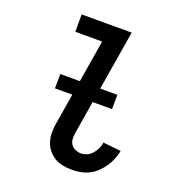

<svg xmlns="http://www.w3.org/2000/svg" viewBox="-135 -841 869 955"><g transform="rotate(20 300.0 -363.5)"><path d="M354 8Q329 8 304.5 3.5Q280 -1 259.5 -13.5Q239 -26 224.5 -44.5Q210 -63 203 -86Q196 -109 196 -134.5Q196 -160 201 -186L276 -643H134V-735H399L306 -171Q303 -154 304 -138Q305 -122 313.5 -109.5Q322 -97 336.5 -90.5Q351 -84 367 -84Q383 -84 399 -91.5Q415 -99 426.5 -112.5Q438 -126 445 -141.5Q452 -157 454 -173L549 -163Q544 -140 535.5 -118.5Q527 -97 513.5 -77Q500 -57 482.5 -40Q465 -23 443.5 -12Q422 -1 399 3.5Q376 8 354 8ZM135 -344 136 -420H438L437 -344Z"/></g></svg>

Font: Iosevka Semibold Extended
Style: Italic
Weight: 600
Width: 7
Italic angle: -9°
Monospace: yes
Designer: Belleve Invis
Foundry: Belleve Invis
Version: Version 32.5.0; ttfautohint (v1.8.4)